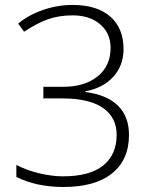

<svg xmlns="http://www.w3.org/2000/svg" viewBox="-20 -744 611 774"><path d="M45.9 -30.8V-79.1Q86.9 -57.6 137.9 -45.4Q189 -33.2 233.9 -33.2Q341.8 -33.2 396 -76.9Q450.2 -120.6 450.2 -200.2Q450.2 -271 394.8 -309.1Q339.4 -347.2 231.9 -347.2H154.8V-394H232.9Q321.8 -394 373.8 -436.3Q425.8 -478.5 425.8 -550.8Q425.8 -610.4 383.5 -646.2Q341.3 -682.1 272.9 -682.1Q219.7 -682.1 175.8 -667.2Q131.8 -652.3 77.1 -616.2L53.2 -648.9Q94.7 -683.6 153.3 -703.9Q211.9 -724.1 272 -724.1Q370.6 -724.1 424.3 -677.5Q478 -630.9 478 -545.9Q478 -479.5 436.3 -434.1Q394.5 -388.7 324.2 -376V-373Q410.2 -362.3 455.1 -318.4Q500 -274.4 500 -200.2Q500 -100.1 431.9 -45.2Q363.8 9.8 235.8 9.8Q127 9.8 45.9 -30.8Z"/></svg>

Font: Open Sans Light
Style: Regular
Weight: 300
Foundry: Ascender Corporation
Version: Version 1.10